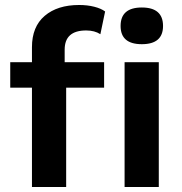

<svg xmlns="http://www.w3.org/2000/svg" viewBox="-20 -749 729 769"><path d="M239 -500H397V-398H245V0H108V-398H21V-500H108V-560Q108 -642 159 -685.5Q210 -729 297 -729Q330 -729 357.5 -722Q385 -715 401 -703L382 -612Q359 -627 325 -627Q239 -627 239 -550ZM463 -645Q463 -719 548 -719Q633 -719 633 -645Q633 -572 548 -572Q463 -572 463 -645ZM616 0H479V-500H616Z"/></svg>

Font: Work Sans SemiBold
Style: Regular
Weight: 600
Designer: Wei Huang
Foundry: Wei Huang
Version: Version 1.500